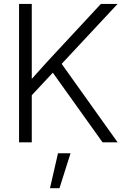

<svg xmlns="http://www.w3.org/2000/svg" viewBox="-20 -748 654 1009"><path d="M127 -226.1 124.5 -308.1Q151.4 -338.4 177 -366.9Q202.6 -395.5 228.8 -424.3Q254.9 -453.1 282.2 -481.9L510.3 -727.5H598.1L291.5 -398.9L286.6 -397ZM80.1 0V-727.5H147V-473.1V-310.1V-275.9V0ZM519 0 245.6 -382.8 288.6 -434.1 598.1 0ZM242.7 241.2 284.7 57.6H350.6L292.5 241.2Z"/></svg>

Font: Inter 28pt Light
Style: Regular
Weight: 300
Designer: Rasmus Andersson
Foundry: rsms
Version: Version 4.001;git-66647c0bb